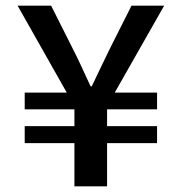

<svg xmlns="http://www.w3.org/2000/svg" viewBox="-20 -656 640 676"><path d="M242 0V-152H67V-212H242V-271H67V-330H215L42 -636H160L236 -485Q253 -452 268 -419Q283 -386 299 -352H303Q319 -386 335 -419Q351 -452 367 -485L443 -636H558L384 -330H533V-271H357V-212H533V-152H357V0Z"/></svg>

Font: Source Code Pro ExtraLight SemiBold
Style: Regular
Weight: 600
Monospace: yes
Version: Version 1.018;hotconv 1.0.116;makeotfexe 2.5.65601